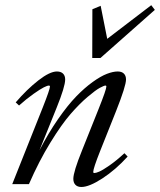

<svg xmlns="http://www.w3.org/2000/svg" viewBox="-20 -727 631 758"><path d="M344.2 -498 344.7 -690.4 377.4 -704.1 403.3 -573.7 577.1 -706.5 591.3 -688 376.5 -498ZM28.3 0 149.4 -304.2Q177.2 -374.5 177.2 -385.3Q177.2 -389.2 172.9 -389.2Q167 -389.2 152.8 -382.1Q138.7 -375 112.1 -356.2Q85.4 -337.4 55.2 -310.5L42 -322.8Q86.4 -374.5 131.6 -409.7Q176.8 -444.8 204.6 -444.8Q220.2 -444.8 228.8 -436.5Q237.3 -428.2 237.3 -413.1Q237.3 -385.3 203.6 -301.8L135.7 -133.3Q170.9 -201.7 209.2 -256.8Q247.6 -312 280.8 -346.2Q314 -380.4 345.9 -403.3Q377.9 -426.3 402.1 -435.5Q426.3 -444.8 444.8 -444.8Q460.4 -444.8 469 -436.5Q477.5 -428.2 477.5 -413.1Q477.5 -387.7 438.5 -289.1L375 -129.9Q348.1 -62 348.1 -48.3Q348.1 -43.9 352.5 -43.9Q358.9 -43.9 372.1 -49.6Q385.3 -55.2 412.4 -74Q439.5 -92.8 471.2 -122.1L483.9 -108.9Q436 -56.2 384 -22.5Q332 11.2 301.3 11.2Q286.1 11.2 277.8 2.7Q269.5 -5.9 269.5 -21Q269.5 -48.3 303.7 -132.8L369.1 -296.4Q399.9 -373.5 399.9 -385.3Q399.9 -389.2 396 -389.2Q391.1 -389.2 374.5 -380.4Q357.9 -371.6 325.9 -344.5Q293.9 -317.4 258.8 -277.1Q223.6 -236.8 178.7 -163.8Q133.8 -90.8 94.2 0Z"/></svg>

Font: Elstob
Style: Italic
Weight: 400
Italic angle: -20°
Designer: Peter S. Baker
Version: Version 1.015